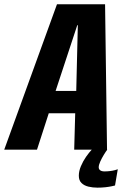

<svg xmlns="http://www.w3.org/2000/svg" viewBox="-53 -696 588 893"><path d="M-33.3 0H119.1L173.8 -169.1H296.8L292.1 0H444.8L435.7 -676.1H212ZM205.6 -273 306.4 -578.9H309L301.6 -273ZM400.1 176.8Q419.4 176.8 436.8 174.9Q454.1 173 466.6 170.3Q479.2 167.7 482 166.7L494.8 91.2Q491.6 92.7 481.3 95.4Q471 98.2 458.1 99.7Q445.3 101.2 433.1 101.2Q419.8 101.2 413 96Q406.1 90.9 406.1 81.7Q406.1 71.6 413.1 55.8Q420.1 40.1 429.7 24.4Q439.3 8.6 445.9 0H373.8Q361.8 12.7 347.4 33.1Q333.1 53.6 323.4 76.7Q313.6 99.8 313.6 121.3Q313.6 143 325.9 155Q338.1 167.1 358.1 172Q378.2 176.8 400.1 176.8Z"/></svg>

Font: Anybody Thin Condensed
Style: Italic
Weight: 100
Width: 3
Italic angle: -10°
Version: Version 1.113;gftools[0.9.25]